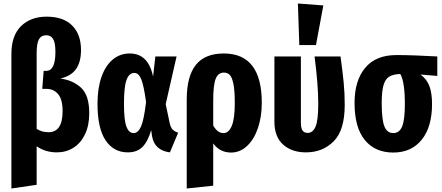

<svg xmlns="http://www.w3.org/2000/svg" viewBox="-20 -853 2518 1095"><path d="M489 -207Q489 -138 465 -87.5Q441 -37 399 -10.5Q357 16 305 16Q238 16 189 -19V201L45 222V-545Q45 -650 100 -704Q155 -758 246 -758Q341 -758 391.5 -707.5Q442 -657 442 -568Q442 -499 413.5 -459Q385 -419 324 -405Q395 -396 442 -353Q489 -310 489 -207ZM337 -219Q337 -286 311.5 -316Q286 -346 247 -346H221L229 -449H244Q296 -449 296 -557Q296 -609 283 -630.5Q270 -652 244 -652Q215 -652 202 -629Q189 -606 189 -547V-118Q218 -99 257 -99Q337 -99 337 -219Z M853 -416 866 -531H987L925 -259L948 -150Q953 -126 965 -114Q977 -102 996 -96L949 16Q861 5 847 -77L842 -111Q824 -47 793 -15.5Q762 16 709 16Q628 16 582 -53Q536 -122 536 -261Q536 -349 558.5 -413.5Q581 -478 622.5 -513Q664 -548 720 -548Q826 -548 853 -416ZM687 -261Q687 -168 701 -131Q715 -94 742 -94Q768 -94 784.5 -132Q801 -170 813 -271Q800 -366 785.5 -401.5Q771 -437 746 -437Q716 -437 701.5 -397Q687 -357 687 -261Z M1473 -267Q1473 -187 1451 -122.5Q1429 -58 1389 -20.5Q1349 17 1298 17Q1234 17 1196 -35V206L1045 222V-285Q1045 -418 1097 -483Q1149 -548 1256 -548Q1473 -548 1473 -267ZM1319 -265Q1319 -335 1311.5 -373Q1304 -411 1291 -425Q1278 -439 1257 -439Q1224 -439 1210 -403.5Q1196 -368 1196 -279V-137Q1209 -115 1223 -104.5Q1237 -94 1255 -94Q1284 -94 1301.5 -134.5Q1319 -175 1319 -265Z M1946 -255Q1946 -110 1883 -47Q1820 16 1725 16Q1644 16 1594.5 -28.5Q1545 -73 1545 -159V-531H1696V-154Q1696 -122 1705.5 -108.5Q1715 -95 1735 -95Q1764 -95 1779.5 -130.5Q1795 -166 1795 -261Q1795 -370 1774 -531H1922Q1934 -444 1940 -383Q1946 -322 1946 -255ZM1679 -833 1824 -822 1782 -596H1687Z M2474 -420 2378 -428Q2414 -402 2429 -362Q2444 -322 2444 -260Q2444 -129 2385 -56Q2326 17 2223 17Q2119 17 2060.5 -54.5Q2002 -126 2002 -266Q2002 -393 2062.5 -466Q2123 -539 2241 -539Q2334 -539 2474 -531ZM2289 -260Q2289 -386 2263 -431Q2223 -430 2200 -416Q2177 -402 2167 -366.5Q2157 -331 2157 -265Q2157 -169 2172.5 -131.5Q2188 -94 2223 -94Q2258 -94 2273.5 -132Q2289 -170 2289 -260Z"/></svg>

Font: Fira Sans Extra Condensed
Style: Bold
Weight: 700
Width: 1
Designer: Carrois Corporate & Edenspiekermann AG
Foundry: Carrois Corporate GbR & Edenspiekermann AG
Version: Version 4.203